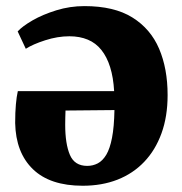

<svg xmlns="http://www.w3.org/2000/svg" viewBox="-20 -580 582 614"><path d="M244.5 14Q140 14 85.2 -39Q30.5 -92 28.5 -186.5Q28.5 -221 30.8 -246Q33 -271 37 -288.5H345Q342.5 -332.5 332.2 -365.2Q322 -398 304.2 -420.2Q286.5 -442.5 260.8 -453.2Q235 -464 202 -464Q164 -464 124.5 -451.2Q85 -438.5 62.5 -424L36.5 -479.5Q51.5 -496 84 -514.8Q116.5 -533.5 160 -547Q203.5 -560.5 250 -560.5Q345 -560.5 403.2 -524.2Q461.5 -488 488.8 -424.2Q516 -360.5 516 -276Q516 -207.5 496.5 -153.8Q477 -100 441.2 -62.5Q405.5 -25 355.8 -5.5Q306 14 244.5 14ZM259 -49.5Q277 -49.5 292.5 -57.5Q308 -65.5 319.8 -85Q331.5 -104.5 338.2 -139.2Q345 -174 346 -228L189.5 -226.5Q189 -215 188.8 -203.8Q188.5 -192.5 188.5 -181Q188.5 -120 203.5 -84.8Q218.5 -49.5 259 -49.5Z"/></svg>

Font: Merriweather 36pt Black
Style: Regular
Weight: 900
Version: Version 2.100